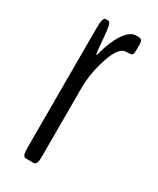

<svg xmlns="http://www.w3.org/2000/svg" viewBox="-137 -540 483 587"><g transform="rotate(30 104.5 -247.0)"><path d="M59.1 0Q47.4 0 47.4 -28.3V-453.6Q47.4 -491.2 57.6 -491.2H65.4Q71.3 -491.2 74 -484.6Q76.7 -478 79.1 -460L85.4 -391.1Q87.4 -381.3 88.9 -381.3L91.8 -391.1Q103.5 -436 123 -465.1Q142.6 -494.1 164.1 -494.1Q164.1 -494.1 171.9 -494.1Q180.2 -494.1 183.3 -490Q186.5 -485.8 186.5 -473.6V-456.1Q186.5 -444.3 184.1 -440.4Q181.6 -436.5 175.3 -436.5L159.7 -435.5Q135.3 -433.1 117.2 -377.9Q99.1 -322.8 99.1 -271.5V-28.3Q99.1 0 87.4 0Z"/></g></svg>

Font: BenchNine Light
Style: Regular
Weight: 300
Version: Version 1 ; ttfautohint (v0.92.18-e454-dirty) -l 8 -r 50 -G 